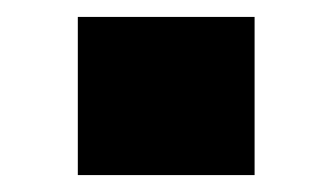

<svg xmlns="http://www.w3.org/2000/svg" viewBox="-20 -390 393 227"><path d="M72 -183V-370H281V-183Z"/></svg>

Font: Nunito Sans 7pt Expanded ExtraBold
Style: Regular
Weight: 800
Width: 7
Designer: Vernon Adams
Foundry: Vernon Adams
Version: Version 3.101;gftools[0.9.27]